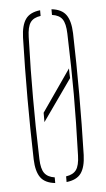

<svg xmlns="http://www.w3.org/2000/svg" viewBox="-48 -637 373 673"><g transform="rotate(-5 139.0 -300.0)"><path d="M51 -85Q45 -299.5 51 -514Q52.5 -557 67.8 -578.5Q83 -600 119 -604V-584Q93.5 -580.5 82.8 -565Q72 -549.5 71 -514Q69 -450.5 68.2 -399Q67.5 -347.5 67.5 -299.5Q67.5 -251.5 68.2 -200Q69 -148.5 71 -85Q72 -50 83.2 -34.8Q94.5 -19.5 119 -16V4Q83 0 67.8 -21.2Q52.5 -42.5 51 -85ZM159 4V-16Q184 -19.5 195 -34.8Q206 -50 207 -85Q209 -148.5 210 -200Q211 -251.5 211 -299.5Q211 -347.5 210 -399Q209 -450.5 207 -514Q206 -549.5 195.2 -565Q184.5 -580.5 159 -584V-604Q195 -600 210.2 -578.5Q225.5 -557 227 -514Q233 -299.5 227 -85Q225.5 -42.5 210.2 -21.2Q195 0 159 4ZM100 -212V-245L202 -392Q202 -383 202.2 -374.8Q202.5 -366.5 203 -358Z"/></g></svg>

Font: Big Shoulders Stencil Display Thin
Style: Regular
Weight: 100
Designer: Patric King
Foundry: XO Type Co
Version: Version 1.000